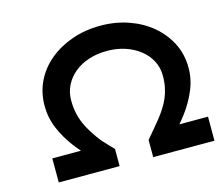

<svg xmlns="http://www.w3.org/2000/svg" viewBox="-101 -842 1110 972"><g transform="rotate(-15 454.0 -356.0)"><path d="M92 0V-126H316L285 -81Q245 -119 208 -168Q171 -217 147 -273.5Q123 -330 123 -392Q123 -462 151.5 -520.5Q180 -579 231.5 -621.5Q283 -664 351.5 -688Q420 -712 500 -712Q579 -712 647.5 -688Q716 -664 767 -621Q818 -578 847.5 -520Q877 -462 877 -391Q877 -330 852.5 -273Q828 -216 791 -167Q754 -118 716 -82L689 -126H908V0H587V-90Q609 -116 627.5 -138Q646 -160 662 -180Q678 -200 690 -219Q707 -244 718 -269.5Q729 -295 735 -323.5Q741 -352 741 -385Q741 -428 722.5 -463.5Q704 -499 671 -525Q638 -551 594.5 -565.5Q551 -580 500 -580Q448 -580 404.5 -566Q361 -552 328.5 -525.5Q296 -499 278 -463Q260 -427 260 -385Q260 -351 266 -321Q272 -291 283.5 -264Q295 -237 312 -210Q323 -193 334 -177Q345 -161 358 -146Q371 -131 384.5 -117.5Q398 -104 411 -90V0Z"/></g></svg>

Font: Lexend Tera Medium
Style: Regular
Weight: 500
Designer: Bonnie Shaver-Troup, Thomas Jockin
Foundry: Lexend
Version: Version 1.007